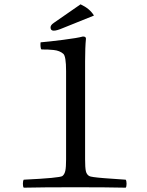

<svg xmlns="http://www.w3.org/2000/svg" viewBox="-20 -867 680 889"><path d="M353 -847Q396 -827 415 -795L271 -737Q243 -725 229 -725Q214 -725 214 -740Q214 -751 229 -761ZM286 -129V-538Q286 -607 273 -618Q265 -625 254 -629.5Q243 -634 228.5 -635.5Q214 -637 202.5 -637.5Q191 -638 172 -638Q168 -642 167.5 -653.5Q167 -665 168 -671Q205 -674 272 -682.5Q339 -691 364 -698Q378 -698 378 -688Q374 -648 374 -583V-129Q374 -91 377.5 -75Q381 -59 393 -52Q400 -47 463 -42Q526 -37 562 -35Q566 -30 566 -16Q566 -2 562 2Q476 0 330 0Q175 0 90 2Q86 -2 86 -16Q86 -30 90 -35Q257 -43 269 -52Q279 -60 282.5 -76.5Q286 -93 286 -129Z"/></svg>

Font: Libertinus Mono
Style: Regular
Weight: 400
Designer: Philipp H. Poll
Foundry: Khaled Hosny
Version: Version 6.7